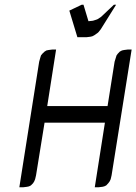

<svg xmlns="http://www.w3.org/2000/svg" viewBox="-20 -794 578 814"><path d="M62 0 146 -532.2 150.9 -549.8 153.8 -559.1 159.2 -565.9 168.9 -575.2 176.8 -580.1 186 -582 202.1 -584H217.8L180.2 -344.2H436L465.8 -532.2L471.2 -549.8L474.1 -559.1L479 -565.9L487.8 -575.2L497.1 -580.1L505.9 -582L522 -584H538.1L453.1 -50.8L449.2 -34.2L444.8 -24.9L439 -17.1L430.2 -7.8L421.9 -3.9L414.1 -2L397 0H381.8L424.8 -273.9H168.9L132.8 -50.8L128.9 -34.2L125 -24.9L120.1 -17.1L110.8 -7.8L103 -3.9L94.2 -2L78.1 0ZM273.9 -749 326.2 -773.9H334L355 -704.1L374 -706.1L389.2 -710.9L394 -712.9L408.2 -722.2L462.9 -773.9H472.2L407.2 -669.9L397.9 -658.2L393.1 -653.8L378.9 -644L371.1 -640.1L362.8 -638.2L346.2 -636.2H308.1Z"/></svg>

Font: Petahja
Style: Italic
Weight: 400
Designer: T. Christopher White
Version: Version 1.1